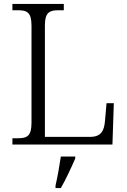

<svg xmlns="http://www.w3.org/2000/svg" viewBox="-20 -734 645 975"><path d="M43 0H551L558 -210H521L513 -119C509 -71 494 -39 438 -39H208V-605C208 -672 232 -682 278 -682H304V-714H43V-682H70C117 -682 140 -672 140 -603V-111C140 -42 117 -32 70 -32H43ZM262 208V221H289C313 180 344 113 362 71V61H289C282 107 273 161 262 208Z"/></svg>

Font: Noto Serif Light
Style: Regular
Weight: 300
Designer: Monotype Design Team
Foundry: Monotype Imaging Inc.
Version: Version 2.013